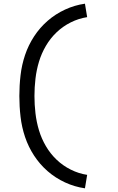

<svg xmlns="http://www.w3.org/2000/svg" viewBox="-20 -861 640 1042"><path d="M441 161Q385 153 333 129Q281 105 238.5 68Q196 31 165 -16.5Q134 -64 116 -117.5Q98 -171 91.5 -227.5Q85 -284 85 -340Q85 -396 91.5 -452.5Q98 -509 116 -562.5Q134 -616 165 -663.5Q196 -711 238.5 -748Q281 -785 333 -809Q385 -833 441 -841L453 -768Q407 -761 364 -739.5Q321 -718 287 -685.5Q253 -653 229 -612Q205 -571 191.5 -526Q178 -481 172.5 -434Q167 -387 167 -340Q167 -293 172.5 -246Q178 -199 191.5 -154Q205 -109 229 -68Q253 -27 287 5.5Q321 38 364 59.5Q407 81 453 88Z"/></svg>

Font: R Plex Mono
Style: Regular
Weight: 400
Monospace: yes
Designer: Belleve Invis
Foundry: Belleve Invis
Version: Version 31.8.0